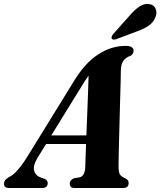

<svg xmlns="http://www.w3.org/2000/svg" viewBox="-65 -938 800 958"><path d="M122.5 -151Q98.5 -111.5 105.5 -86Q112.5 -60.5 141.5 -51L158.5 -45.5Q173 -37.5 173 -25Q173 0 145.5 0H-20.5Q-45 0 -45 -21.5Q-45 -31 -39.8 -38.5Q-34.5 -46 -18 -55.5Q2 -65 26 -93Q50 -121 74.5 -161.5L301 -528.5Q356.5 -621.5 422.8 -665.2Q489 -709 561.5 -709Q584 -709 593 -702Q602 -695 601.5 -684Q601.5 -669 586.5 -659.5Q564 -652.5 551.5 -636Q539 -619.5 538 -587Q538 -568 537 -529.8Q536 -491.5 534.5 -442.8Q533 -394 531.8 -342.2Q530.5 -290.5 529.2 -243Q528 -195.5 527.2 -160.2Q526.5 -125 526.5 -110Q526.5 -82.5 532 -70Q537.5 -57.5 564 -46.5Q577 -38 577 -24.5Q576.5 0 549 0H305.5Q293 0 288 -6.2Q283 -12.5 283 -21.5Q283 -39 304 -48.5L334 -53.5Q347.5 -58 353.8 -71.8Q360 -85.5 360.5 -106Q361 -122.5 362 -152.2Q363 -182 364.5 -219.5H165ZM338.5 -501.5 191 -262.5H366Q368 -313.5 370.2 -368.2Q372.5 -423 374.2 -473.2Q376 -523.5 377 -560.5Q369.5 -550.5 360 -536.2Q350.5 -522 338.5 -501.5ZM583 -861.5Q608 -891 632 -906.2Q656 -921.5 680 -917.5Q704.5 -913.5 712 -893.2Q719.5 -873 710.5 -852.5Q700 -825.5 677.2 -810Q654.5 -794.5 622.5 -783L515 -742.5Q508 -740 501.5 -740.5Q495 -741 492.5 -746Q490 -751.5 493 -757.5Q496 -763.5 501.5 -770Z"/></svg>

Font: Fraunces 144pt Soft
Style: Bold Italic
Weight: 700
Italic angle: -16°
Version: Version 1.000;[b76b70a41]